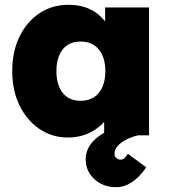

<svg xmlns="http://www.w3.org/2000/svg" viewBox="-20 -564 711 800"><path d="M31 -267Q31 -349 61 -411Q91 -473 144 -508.5Q197 -544 266 -544Q303 -544 334 -534Q365 -524 388 -505Q411 -486 428 -462Q445 -438 456 -410L418 -412V-533H601V0H414V-130L455 -128Q446 -99 428.5 -74Q411 -49 386 -30.5Q361 -12 330.5 -1.5Q300 9 263 9Q197 9 144.5 -26.5Q92 -62 61.5 -124.5Q31 -187 31 -267ZM419 -267Q419 -306 406.5 -334Q394 -362 371 -376.5Q348 -391 316 -391Q284 -391 261.5 -376.5Q239 -362 227 -334Q215 -306 215 -267Q215 -229 227 -201Q239 -173 261.5 -158.5Q284 -144 316 -144Q348 -144 371 -158.5Q394 -173 406.5 -201Q419 -229 419 -267ZM337 101Q337 75 348 53Q359 31 380.5 12.5Q402 -6 435 -21.5Q468 -37 513 -48L555 0Q529 6 506.5 17.5Q484 29 470.5 44Q457 59 457 76Q457 87 464 94Q471 101 482 101Q492 101 498.5 95Q505 89 513 77L589 133Q577 152 558.5 171Q540 190 516 203Q492 216 463 216Q427 216 398.5 200.5Q370 185 353.5 159Q337 133 337 101Z"/></svg>

Font: Mach ExtraBold
Style: Regular
Weight: 800
Version: Version 1.002